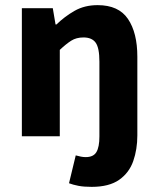

<svg xmlns="http://www.w3.org/2000/svg" viewBox="-20 -528 612 744"><path d="M335.1 196.1Q304.8 196.1 284 192.1Q263.3 188.1 247.4 182.1L273.5 74.1Q284.2 77.1 293.4 78.9Q302.6 80.8 312.3 80.8Q342 80.8 353.6 61.3Q365.2 41.8 365.2 0.8V-289.2Q365.2 -342.8 350.5 -362.9Q335.9 -382.9 303.5 -382.9Q275.8 -382.9 256.1 -370.4Q236.4 -358 211.7 -334.7V0H64.7V-496.1H184.6L195.2 -433.3H198.9Q230.3 -463.9 268.9 -486Q307.6 -508.1 358.3 -508.1Q439.7 -508.1 475.9 -454.6Q512.2 -401 512.2 -308V-3.5Q512.2 50.8 496.3 96.3Q480.4 141.7 441.6 168.9Q402.7 196.1 335.1 196.1Z"/></svg>

Font: Source Sans 3 VF
Style: Regular
Weight: 200
Designer: Paul D. Hunt
Foundry: Adobe
Version: Version 3.046;hotconv 1.0.118;makeotfexe 2.5.65603